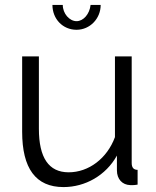

<svg xmlns="http://www.w3.org/2000/svg" viewBox="-20 -750 634 780"><path d="M238 10C326 10 410 -37 455 -118V-58C455 -22 477 1 509 2C513 2 523 3 539 0V-60C523 -60 515 -69 515 -88V-521H447V-193C415 -106 340 -50 259 -50C178 -50 138 -109 138 -227V-521H70V-215C70 -66 125 10 238 10ZM291 -664C262 -664 235 -695 235 -730H193C193 -673 235 -629 291 -629C345 -629 389 -674 389 -730H348C344 -693 319 -664 291 -664Z"/></svg>

Font: Raleway Reg
Style: Regular
Weight: 400
Designer: Matt McInerney, Pablo Impallari, Rodrigo Fuenzalida
Foundry: Matt McInerney, Pablo Impallari, Rodrigo Fuenzalida
Version: Version 3.00 July 28, 2015